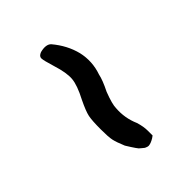

<svg xmlns="http://www.w3.org/2000/svg" viewBox="18 -597 574 574"><g transform="rotate(45 305.5 -309.5)"><path d="M180.7 -366.2Q223.6 -376 265.6 -361.3Q285.2 -357.4 318.4 -340.8Q356.4 -326.2 373 -326.2Q412.1 -323.2 448.2 -338.9Q469.7 -345.7 488.3 -345.7H507.8L512.7 -338.9Q520.5 -326.2 521.5 -316.4Q521.5 -312.5 520.5 -310.1Q519.5 -307.6 518.6 -305.2Q517.6 -302.7 516.1 -301.3Q514.6 -299.8 511.7 -295.9Q508.8 -292 505.9 -289.1Q500 -284.2 486.3 -275.4Q472.7 -266.6 470.7 -265.6Q445.3 -254.9 431.6 -252Q418 -249 385.7 -249Q348.6 -249 332 -252.4Q315.4 -255.9 283.2 -271.5Q242.2 -293 217.8 -294.9Q193.4 -296.9 153.3 -284.2Q118.2 -273.4 109.4 -273.4Q100.6 -273.4 95.7 -286.1Q88.9 -312.5 100.6 -324.2Q137.7 -355.5 180.7 -366.2Z"/></g></svg>

Font: JasonHandwriting2
Style: Regular
Weight: 400
Version: Version 1.05.10